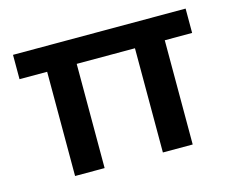

<svg xmlns="http://www.w3.org/2000/svg" viewBox="-74 -574 823 678"><g transform="rotate(-15 337.5 -235.0)"><path d="M444 0V-381H231V0H123V-381H22V-470H653V-381H553V0Z"/></g></svg>

Font: Gantari SemiBold
Style: Regular
Weight: 600
Designer: Anugrah Pasau
Foundry: Lafontype
Version: Version 1.000; ttfautohint (v1.8.4)